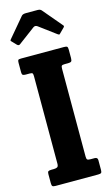

<svg xmlns="http://www.w3.org/2000/svg" viewBox="-147 -1041 617 1091"><g transform="rotate(-15 161.0 -496.0)"><path d="M244 -633V-117Q244 -103 248.5 -99Q253 -95 267 -95H291.5Q309 -95 309 -78.5V-20.5Q309 -7.5 304.5 -3.8Q300 0 286.5 0H36.5Q22.5 0 18.2 -4.2Q14 -8.5 14 -22V-76Q14 -88 19 -91.5Q24 -95 39 -95H50Q63.5 -95 71.2 -99Q79 -103 79 -119.5V-633Q79 -646 76.2 -650.5Q73.5 -655 60 -655H35.5Q23 -655 18.5 -658.8Q14 -662.5 14 -674.5V-729.5Q14 -743 17.2 -746.5Q20.5 -750 34 -750H286.5Q301 -750 305 -746Q309 -742 309 -727.5V-679Q309 -663.5 303.8 -659.2Q298.5 -655 285 -655H266Q251.5 -655 247.8 -651Q244 -647 244 -633ZM31 -832.5 8.5 -856Q2.5 -861.5 2.5 -863.8Q2.5 -866 7.5 -872L101.5 -983.5Q108.5 -992 128 -992H195.5Q211.5 -992 218.5 -983.5L314.5 -870Q320 -864.5 313 -857.5L286 -830.5Q280.5 -825 278.5 -825.2Q276.5 -825.5 270 -830L172.5 -902.5Q159.5 -912 147.5 -903L49 -829.5Q40.5 -823 31 -832.5Z"/></g></svg>

Font: Besley* Condensed
Style: Bold
Weight: 700
Width: 3
Designer: Owen Earl
Foundry: indestructible type*
Version: Version 3.000; ttfautohint (v1.8.3)